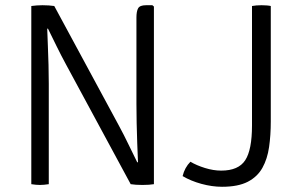

<svg xmlns="http://www.w3.org/2000/svg" viewBox="-20 -706 1144 736"><path d="M100 -683Q109 -684.5 121.2 -685.2Q133.5 -686 143 -686Q154.5 -686 166.8 -685.2Q179 -684.5 188 -683L168 -596H161Q162 -566 163.5 -530.2Q165 -494.5 166 -457Q167 -419.5 167 -385V0Q157.5 1.5 149 2.2Q140.5 3 133 3Q125.5 3 117.2 2.2Q109 1.5 100 0ZM233 -459Q213.5 -495 197 -528.8Q180.5 -562.5 164 -596L129.5 -640L188 -683L436 -224Q455.5 -188 472.5 -152.5Q489.5 -117 506 -84L540.5 -49.5L481 0ZM570 -681V0Q561 1.5 550.8 2.2Q540.5 3 526 3Q512 3 501 2.2Q490 1.5 481 0L502 -84H509Q507.5 -120 506 -158.5Q504.5 -197 503.8 -235.2Q503 -273.5 503 -308V-639Q503 -662.5 509.5 -674.2Q516 -686 540 -686H564ZM710 -86Q733.5 -72 765.8 -62Q798 -52 828 -52Q894 -52 920 -91.8Q946 -131.5 946 -225V-683Q953.5 -684.5 963 -685.2Q972.5 -686 983 -686Q993 -686 1002.2 -685.2Q1011.5 -684.5 1018 -683V-240Q1018 -188 1011.5 -142.5Q1005 -97 986 -62.8Q967 -28.5 929.8 -9.2Q892.5 10 831 10Q793 10 752 -1.2Q711 -12.5 680 -31Q684 -47.5 691.5 -61.2Q699 -75 710 -86Z"/></svg>

Font: Signika Negative Light
Style: Regular
Weight: 300
Designer: Anna Giedry
Foundry: Anna Giedry
Version: Version 2.001